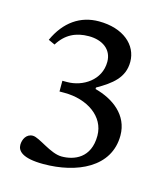

<svg xmlns="http://www.w3.org/2000/svg" viewBox="-82 -802 538 623"><g transform="rotate(15 187.0 -491.0)"><path d="M120 -244C232 -244 338 -291 338 -398C338 -467 282 -507 221 -523V-528C270 -556 307 -584 307 -637C307 -694 257 -738 175 -738C113 -738 63 -704 33 -638L55 -628C79 -667 113 -683 156 -683C201 -683 235 -660 235 -618C235 -556 178 -521 126 -521H110V-485H127C203 -485 266 -443 266 -378C266 -303 213 -283 171 -283C133 -283 86 -324 64 -324C42 -324 32 -303 32 -285C32 -265 49 -244 120 -244Z"/></g></svg>

Font: STIX Two Text
Style: Regular
Weight: 400
Designer: Ross Mills, John Hudson & Paul Hanslow, Tiro Typeworks Ltd; with prior portions MicroPress Inc., and Coen Hoffman.
Foundry: Tiro Typeworks Ltd
Version: Version 2.13 b171